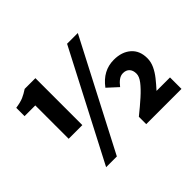

<svg xmlns="http://www.w3.org/2000/svg" viewBox="-159 -1017 1290 1290"><g transform="rotate(-45 486.5 -372.0)"><path d="M153 -299V-616H51V-695Q98 -702 124.5 -713.5Q151 -725 181 -745H283V-299ZM196 14 597 -758H699L298 14ZM591 0V-70Q647 -115 690.5 -154Q734 -193 759.5 -226Q785 -259 785 -286Q785 -318 768.5 -335.5Q752 -353 723 -353Q701 -353 681.5 -339Q662 -325 643 -300L570 -367Q605 -414 648 -437Q691 -460 743 -460Q818 -460 864 -420Q910 -380 910 -308Q910 -273 894.5 -239.5Q879 -206 853.5 -174Q828 -142 798 -109H926V0Z"/></g></svg>

Font: Noto Sans KR Thin Black
Style: Regular
Weight: 900
Version: Version 2.004-H2;hotconv 1.0.118;makeotfexe 2.5.65603